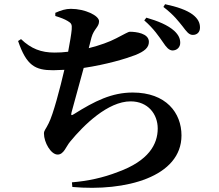

<svg xmlns="http://www.w3.org/2000/svg" viewBox="-20 -839 1040 913"><path d="M755 -638C771 -614 783 -600 800 -599C821 -599 837 -614 837 -635C837 -655 830 -672 809 -692C778 -720 731 -739 676 -755L666 -742C712 -702 736 -665 755 -638ZM848 -714C867 -689 878 -673 897 -673C918 -673 931 -687 931 -708C931 -731 921 -751 896 -770C868 -791 822 -807 765 -819L757 -806C809 -766 829 -737 848 -714ZM243 -763C269 -755 287 -748 302 -739C319 -729 323 -723 321 -699C319 -675 312 -636 304 -593C282 -590 260 -589 239 -589C176 -589 128 -607 80 -653L66 -644C106 -527 147 -505 233 -505L286 -507C266 -421 233 -294 211 -252C197 -223 189 -219 189 -204C189 -162 222 -104 254 -104C284 -104 294 -143 314 -166C378 -244 493 -357 601 -357C684 -357 730 -296 730 -228C730 -153 687 -74 540 -21C471 6 397 22 322 28L324 50C578 73 843 2 843 -195C843 -302 770 -399 611 -399C512 -399 431 -359 331 -296C319 -288 317 -291 320 -304L378 -516C486 -532 579 -560 623 -577C668 -595 688 -613 688 -640C688 -681 626 -688 598 -688C589 -688 573 -677 533 -657C501 -640 454 -623 402 -610L415 -661C427 -703 451 -710 451 -738C451 -765 384 -797 317 -797C292 -797 270 -790 243 -778Z"/></svg>

Font: Noto Serif KR
Style: Bold
Weight: 700
Designer: Ryoko NISHIZUKA 西塚涼子 (kana & ideographs); Frank Grießhammer (Latin, Greek & Cyrillic); Wenlong ZHANG 张文龙 (bopomofo); San
Foundry: Adobe
Version: Version 2.001;hotconv 1.1.0;makeotfexe 2.6.0